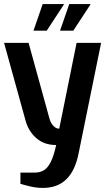

<svg xmlns="http://www.w3.org/2000/svg" viewBox="-20 -910 535 940"><path d="M190 10Q160 10 131.5 3.5Q103 -3 80 -10V-65H150Q175 -65 194 -76Q213 -87 228 -116Q243 -145 255 -200Q196 -200 157.5 -234Q119 -268 105 -320L0 -700H120L222 -330Q228 -308 241 -294Q254 -280 270 -280L355 -700H475L365 -160Q348 -74 304.5 -32Q261 10 190 10ZM274 -760 319 -890H424L339 -760ZM144 -760 189 -890H294L209 -760Z"/></svg>

Font: Cuprum
Style: Regular
Weight: 400
Designer: Jovanny Lemonad
Foundry: Jovanny Lemonad
Version: Version 3.000